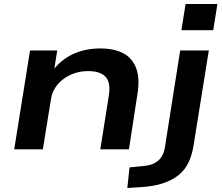

<svg xmlns="http://www.w3.org/2000/svg" viewBox="-20 -746 1108 959"><path d="M51 0 130 -494H266L249 -389H240Q283 -447 344 -475.5Q405 -504 480 -504Q552 -504 597.5 -479Q643 -454 661 -403Q679 -352 666 -273L624 0H481L523 -265Q531 -313 521 -339.5Q511 -366 485.5 -378.5Q460 -391 420 -391Q372 -391 331.5 -372Q291 -353 266 -322Q241 -291 235 -253L194 0ZM886 -595 907 -726H1066L1045 -595ZM616 193 627 90 690 84Q739 81 767 59Q795 37 803 -6L880 -494H1023L947 -21Q940 25 923 62.5Q906 100 874.5 126.5Q843 153 795.5 169Q748 185 680 189Z"/></svg>

Font: Nunito Sans 10pt Expanded
Style: Bold Italic
Weight: 700
Width: 7
Italic angle: -9°
Designer: Vernon Adams
Foundry: Vernon Adams
Version: Version 3.101;gftools[0.9.27]